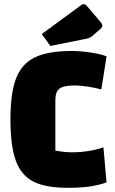

<svg xmlns="http://www.w3.org/2000/svg" viewBox="-20 -884 550 919"><path d="M30 0ZM304 15Q198 15 139.5 -15Q81 -45 55.5 -115.5Q30 -186 30 -312Q30 -439 57 -509Q84 -579 147 -609.5Q210 -640 324 -640Q367 -640 417.5 -632Q468 -624 490 -614L465 -456Q436 -464 399.5 -469.5Q363 -475 339 -475Q285 -475 265 -460Q245 -445 245 -405V-163Q290 -155 324 -155Q365 -155 405.5 -161.5Q446 -168 475 -179L490 -11Q451 3 407.5 9Q364 15 304 15ZM180 -721 369 -860Q374 -864 380 -864Q385 -864 388.5 -862Q392 -860 398 -853L461 -779Q470 -769 470 -762Q470 -754 459 -744L421 -711Q410 -702 395 -699L221 -664Z"/></svg>

Font: Changa Black
Style: Regular
Weight: 900
Designer: Eduardo Rodriguez Tunni
Foundry: Eduardo Rodriguez Tunni
Version: Version 2.001; ttfautohint (v1.5.10-5e6f)